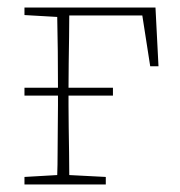

<svg xmlns="http://www.w3.org/2000/svg" viewBox="-20 -490 479 510"><path d="M45 -450V-470H393L401 -314H379L358 -449H164Q164 -425 163.5 -391.5Q163 -358 162.5 -323Q162 -288 162 -257H280V-236H162V-210Q162 -184 162.5 -151Q163 -118 163.5 -84.5Q164 -51 164 -25L261 -20V0H45V-20L132 -25Q133 -51 133 -84.5Q133 -118 133.5 -151Q134 -184 134 -210V-236H45V-257H134Q134 -301 133.5 -354.5Q133 -408 132 -445Z"/></svg>

Font: Source Serif Pro ExtraLight
Style: Regular
Weight: 200
Designer: Frank Grießhammer
Foundry: Adobe Systems Incorporated
Version: Version 3.001;hotconv 1.0.111;makeotfexe 2.5.65597